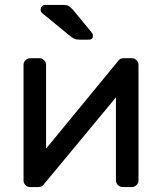

<svg xmlns="http://www.w3.org/2000/svg" viewBox="-20 -755 654 775"><path d="M448 -27V-362L157 -11Q149 0 135 0H101Q90 0 82.5 -8Q75 -16 75 -27V-493Q75 -504 83 -512Q91 -520 102 -520H139Q150 -520 158 -512Q166 -504 166 -493V-155L457 -509Q462 -515 466.5 -517.5Q471 -520 479 -520H512Q523 -520 531 -512Q539 -504 539 -493V-27Q539 -16 531 -8Q523 0 512 0H475Q464 0 456 -8Q448 -16 448 -27ZM355 -611Q355 -595 339 -595H302Q288 -595 279.5 -599Q271 -603 260 -612L149 -703Q144 -708 144 -715Q144 -724 149 -729.5Q154 -735 163 -735H237Q249 -735 256 -731.5Q263 -728 274 -716L350 -624Q355 -619 355 -611Z"/></svg>

Font: Rubik
Style: Regular
Weight: 400
Designer: Hubert & Fischer
Foundry: Hubert & Fischer
Version: Version 1.100